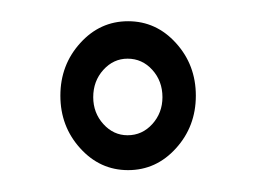

<svg xmlns="http://www.w3.org/2000/svg" viewBox="-20 -743 240 180"><path d="M100.1 -583.5Q73.7 -583.5 55.2 -604Q36.6 -624.5 36.6 -653.3Q36.6 -682.1 55.2 -702.6Q73.7 -723.1 100.1 -723.1Q126.5 -723.1 145 -702.6Q163.6 -682.1 163.6 -653.3Q163.6 -624.5 145 -604Q126.5 -583.5 100.1 -583.5ZM99.6 -616.2Q113.3 -616.2 122.8 -626.7Q132.3 -637.2 132.3 -651.9Q132.3 -667 122.8 -677.5Q113.3 -688 99.6 -688Q86.4 -688 76.9 -677.5Q67.4 -667 67.4 -651.9Q67.4 -637.2 76.9 -626.7Q86.4 -616.2 99.6 -616.2Z"/></svg>

Font: Greenwashing Machine
Style: Regular
Weight: 400
Designer: Tup Wanders
Foundry: Free font, DO NOT SELL
Version: Version 1.00;August 10, 2023;FontCreator 11.5.0.2430 64-bit